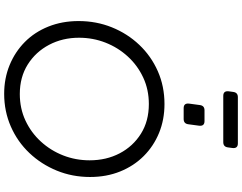

<svg xmlns="http://www.w3.org/2000/svg" viewBox="-140 -1009 1161 921"><g transform="rotate(90 440.5 -548.5)"><path d="M430 12Q356 12 292.5 -14Q229 -40 181.5 -87Q134 -134 107.5 -200Q81 -266 81 -345Q81 -430 111 -504.5Q141 -579 195 -636Q249 -693 321.5 -725Q394 -757 479 -757Q554 -757 617.5 -731Q681 -705 728.5 -657.5Q776 -610 802.5 -544.5Q829 -479 829 -400Q829 -315 798.5 -240.5Q768 -166 714 -109Q660 -52 587 -20Q514 12 430 12ZM431 -63Q500 -63 558 -90Q616 -117 659 -164Q702 -211 725.5 -271Q749 -331 749 -398Q749 -478 715.5 -542Q682 -606 621.5 -644Q561 -682 479 -682Q410 -682 352 -655Q294 -628 251 -581Q208 -534 184.5 -474Q161 -414 161 -347Q161 -268 195 -203.5Q229 -139 289.5 -101Q350 -63 431 -63ZM440 -1039Q415 -1039 418 -1065L421 -1087Q424 -1109 446 -1109H668Q693 -1109 690 -1083L687 -1061Q684 -1039 662 -1039ZM499 -849Q474 -849 477 -875L484 -927Q487 -949 509 -949H561Q586 -949 583 -923L576 -871Q573 -849 551 -849Z"/></g></svg>

Font: Pitagon Sans Text
Style: Italic
Weight: 400
Italic angle: -8°
Designer: Travis Tran
Foundry: Pitagon
Version: Version 1.001; ttfautohint (v1.8.4.7-5d5b);gftools[0.9.26]